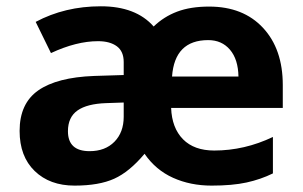

<svg xmlns="http://www.w3.org/2000/svg" viewBox="-20 -577 957 607"><path d="M648.9 9.8Q582 9.8 527.1 -14.9Q472.2 -39.6 437 -90.8Q389.2 -33.7 341.1 -12Q293 9.8 215.8 9.8Q137.2 9.8 89.6 -36.4Q42 -82.5 42 -163.1Q42 -250 101.1 -291.3Q160.2 -332.5 277.8 -336.9L371.1 -339.8V-380.9Q371.1 -414.6 349.4 -430.7Q327.6 -446.8 290 -446.8Q221.7 -446.8 141.1 -409.2L92.8 -507.8Q185.1 -557.1 298.8 -557.1Q409.7 -557.1 465.8 -493.2Q498 -524.4 540.3 -540.3Q582.5 -556.2 641.1 -556.2Q749 -556.2 811.5 -489Q874 -421.9 874 -308.1V-235.8H521Q523.4 -172.4 558.6 -136.7Q593.8 -101.1 657.2 -101.1Q752.9 -101.1 842.8 -144V-28.8Q804.2 -9.8 759.3 0Q714.4 9.8 648.9 9.8ZM371.1 -252.9 315.9 -251Q255.4 -249 225.1 -227.8Q194.8 -206.5 194.8 -162.1Q194.8 -99.1 263.2 -99.1Q312.5 -99.1 341.8 -128.9Q371.1 -158.7 371.1 -208ZM638.2 -450.2Q532.2 -450.2 523.9 -335H733.9Q732.9 -389.6 707 -419.9Q681.2 -450.2 638.2 -450.2Z"/></svg>

Font: CAA NEO Sans
Style: Bold
Weight: 700
Version: Version 1.10